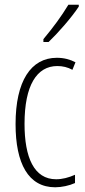

<svg xmlns="http://www.w3.org/2000/svg" viewBox="-20 -784 360 814"><path d="M314 -756V-764H270C239 -713 208 -671 164 -618V-606H186C225 -643 283 -709 314 -756ZM214 10C241 10 274 3 298 -8V-43C271 -31 244 -24 218 -24C124 -24 84 -117 84 -259C84 -422 136 -504 223 -504C246 -504 267 -499 287 -488L300 -520C277 -532 251 -539 221 -539C111 -539 46 -440 46 -258C46 -91 100 10 214 10Z"/></svg>

Font: Noto Sans Telugu ExtraCondensed ExtraLight
Style: Regular
Weight: 200
Width: 2
Designer: Jelle Bosma - Monotype Design Team
Foundry: Monotype Imaging Inc.
Version: Version 2.005